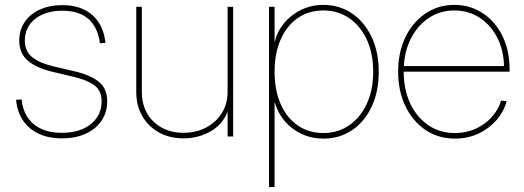

<svg xmlns="http://www.w3.org/2000/svg" viewBox="-20 -550 2111 774"><path d="M229.5 7.8Q174.8 7.8 134.8 -11.5Q94.7 -30.8 71.8 -65.7Q48.8 -100.6 44.9 -147.9L67.4 -148.9Q72.8 -86.9 114.5 -50.8Q156.2 -14.6 229.5 -14.6Q302.7 -14.6 346.2 -49.8Q389.6 -85 389.6 -141.6Q389.6 -184.1 361.6 -205.3Q333.5 -226.6 279.3 -239.7L190.9 -260.7Q125.5 -276.4 91.6 -305.9Q57.6 -335.4 57.6 -386.2Q57.6 -429.2 79.6 -461.4Q101.6 -493.7 140.9 -511.5Q180.2 -529.3 231.9 -529.3Q281.7 -529.3 318.6 -511.5Q355.5 -493.7 377.7 -459.7Q399.9 -425.8 405.3 -377L382.8 -375.5Q374.5 -440.4 336.4 -473.6Q298.3 -506.8 231.9 -506.8Q163.6 -506.8 121.8 -473.9Q80.1 -440.9 80.1 -386.2Q80.1 -343.8 109.4 -319.8Q138.7 -295.9 194.8 -282.7L284.2 -261.7Q346.2 -246.6 379.2 -219.7Q412.1 -192.9 412.1 -141.6Q412.1 -97.2 389.4 -63.5Q366.7 -29.8 325.7 -11Q284.7 7.8 229.5 7.8Z M719.7 7.8Q664.1 7.8 621.1 -15.9Q578.1 -39.6 553.7 -81.8Q529.3 -124 529.3 -179.7V-522.5H551.8V-179.7Q551.8 -105.5 598.6 -60.1Q645.5 -14.6 719.7 -14.6Q770.5 -14.6 810.8 -35.9Q851.1 -57.1 874.3 -94.5Q897.5 -131.8 897.5 -179.7V-522.5H919.9V0H897.5V-117.2H903.3Q885.7 -54.7 834 -23.4Q782.2 7.8 719.7 7.8Z M1064.5 204.1V-522.5H1086.9V-382.8H1087.9Q1098.6 -425.3 1126.7 -458.5Q1154.8 -491.7 1195.6 -511Q1236.3 -530.3 1283.7 -530.3Q1347.7 -530.3 1398.2 -496.3Q1448.7 -462.4 1477.8 -401.6Q1506.8 -340.8 1506.8 -260.7Q1506.8 -180.2 1478 -119.4Q1449.2 -58.6 1398.9 -24.9Q1348.6 8.8 1283.7 8.8Q1236.3 8.8 1196 -10Q1155.8 -28.8 1127.7 -62Q1099.6 -95.2 1087.9 -136.7H1086.9V204.1ZM1283.7 -13.7Q1341.8 -13.7 1387 -44.4Q1432.1 -75.2 1458.3 -130.9Q1484.4 -186.5 1484.4 -260.7Q1484.4 -335.4 1458.3 -391.1Q1432.1 -446.8 1387 -477.3Q1341.8 -507.8 1283.7 -507.8Q1224.6 -507.8 1180.4 -477.3Q1136.2 -446.8 1111.6 -391.1Q1086.9 -335.4 1086.9 -260.7Q1086.9 -186.5 1111.3 -130.9Q1135.7 -75.2 1180.2 -44.4Q1224.6 -13.7 1283.7 -13.7Z M1814 8.8Q1746.6 8.8 1694.8 -26.4Q1643.1 -61.5 1614 -122.6Q1585 -183.6 1585 -260.7Q1585 -338.9 1614 -399.4Q1643.1 -460 1694.3 -495.1Q1745.6 -530.3 1811.5 -530.3Q1860.8 -530.3 1901.6 -510.7Q1942.4 -491.2 1972.2 -456.3Q2002 -421.4 2018.1 -374.8Q2034.2 -328.1 2034.2 -272.9V-261.2H1596.7V-283.7H2020L2011.7 -278.3Q2011.7 -344.2 1985.6 -396.2Q1959.5 -448.2 1914.3 -478Q1869.1 -507.8 1811.5 -507.8Q1752.9 -507.8 1706.8 -476.3Q1660.6 -444.8 1634 -389.6Q1607.4 -334.5 1607.4 -262.7V-261.7Q1607.4 -189.9 1633.3 -134Q1659.2 -78.1 1705.8 -45.9Q1752.4 -13.7 1814 -13.7Q1859.4 -13.7 1897.5 -31Q1935.5 -48.3 1962.4 -78.1Q1989.3 -107.9 2000 -144.5L2022.5 -141.6Q2010.7 -99.1 1980.7 -64.9Q1950.7 -30.8 1907.7 -11Q1864.7 8.8 1814 8.8Z"/></svg>

Font: Inter 28pt Thin
Style: Regular
Weight: 250
Designer: Rasmus Andersson
Foundry: rsms
Version: Version 4.001;git-66647c0bb